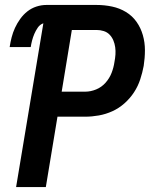

<svg xmlns="http://www.w3.org/2000/svg" viewBox="-20 -755 640 775"><path d="M45 0 155 -661Q141 -656 132.5 -643.5Q124 -631 118.5 -618Q113 -605 109.5 -591.5Q106 -578 104 -565H19Q22 -585 27 -604.5Q32 -624 40.5 -642.5Q49 -661 61.5 -678.5Q74 -696 90.5 -709Q107 -722 127 -728.5Q147 -735 167 -735H370Q402 -735 432.5 -728.5Q463 -722 488.5 -706.5Q514 -691 531 -667Q548 -643 556.5 -613.5Q565 -584 565 -552.5Q565 -521 560 -489Q555 -462 546 -434.5Q537 -407 521 -382.5Q505 -358 482.5 -338Q460 -318 433.5 -306Q407 -294 379 -289Q351 -284 324 -284H212L165 0ZM324 -385Q346 -385 368 -394Q390 -403 406 -421Q422 -439 430.5 -461Q439 -483 442 -505Q445 -520 446 -535Q447 -550 445 -564.5Q443 -579 437.5 -592Q432 -605 422.5 -615Q413 -625 399 -629.5Q385 -634 370 -634H270L229 -385Z"/></svg>

Font: Iosevka SS04 Extended Oblique
Style: Bold
Weight: 700
Width: 7
Italic angle: -9°
Monospace: yes
Designer: Belleve Invis
Foundry: Belleve Invis
Version: Version 19.0.0; ttfautohint (v1.8.4)